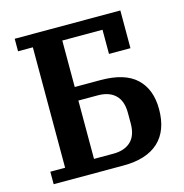

<svg xmlns="http://www.w3.org/2000/svg" viewBox="-104 -794 853 890"><g transform="rotate(-15 322.5 -349.0)"><path d="M45 -60H116V-638H45V-698H552V-517H449V-633H256V-410H380Q496 -410 551.5 -357.5Q607 -305 607 -210Q607 -107 549 -53.5Q491 0 380 0H45ZM349 -65Q403 -65 433 -93.5Q463 -122 463 -180V-230Q463 -288 433 -316.5Q403 -345 349 -345H256V-65Z"/></g></svg>

Font: IBM Plex Serif SemiBold
Style: Regular
Weight: 600
Designer: Mike Abbink, Paul van der Laan, Pieter van Rosmalen
Foundry: Bold Monday
Version: Version 2.5